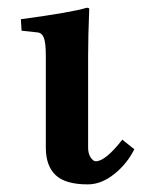

<svg xmlns="http://www.w3.org/2000/svg" viewBox="-20 -467 369 499"><path d="M99.1 -320.8Q99.1 -356 94 -368.9Q88.9 -381.8 77.1 -382.8L36.1 -387.2L34.2 -417Q168 -435.1 205.1 -446.8Q211.9 -446.8 211.9 -443.8Q209 -371.1 209 -321.3V-83Q209 -67.9 215.6 -57.9Q222.2 -47.9 229 -47.9Q253.9 -47.9 297.9 -104L329.1 -79.1Q310.1 -41 276.6 -14.4Q243.2 12.2 208 12.2Q149.9 12.2 124.5 -12Q99.1 -36.1 99.1 -83Z"/></svg>

Font: Linux Libertine
Style: Semibold
Weight: 600
Designer: Philipp H. Poll
Foundry: Philipp H. Poll
Version: Version 5.1.2 ; ttfautohint (v0.9)